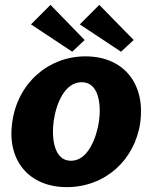

<svg xmlns="http://www.w3.org/2000/svg" viewBox="-20 -757 624 787"><path d="M187 -737 107 -657 276 -545 327 -593ZM387 -737 307 -657 476 -545 528 -593ZM254 10C411 10 533 -101 555 -255C576 -412 489 -526 330 -526C179 -526 52 -417 30 -255C8 -100 98 10 254 10ZM271 -98C200 -98 191 -193 200 -261C210 -330 244 -420 315 -420C385 -420 395 -330 386 -261C376 -193 341 -98 271 -98Z"/></svg>

Font: United Sans ExtraBold
Style: Italic
Weight: 800
Italic angle: -8°
Designer: Pablo Impallari, Rodrigo Fuenzalida (Modified by Dan O. Williams)
Version: Version 1.000;PS 001.000;hotconv 1.0.88;makeotf.lib2.5.64775